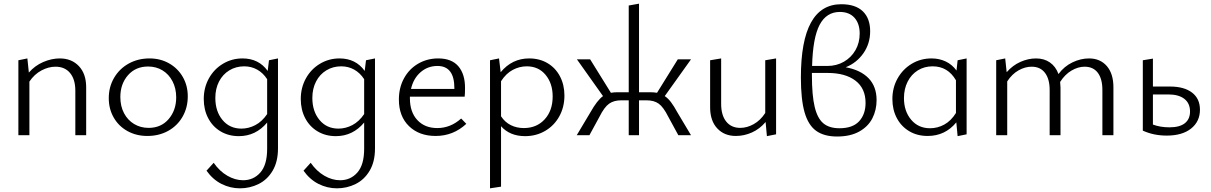

<svg xmlns="http://www.w3.org/2000/svg" viewBox="-20 -736 6592 1045"><path d="M449 -261V0H390V-242Q390 -304 361.5 -338.5Q333 -373 282 -373Q244 -373 205.5 -352.5Q167 -332 140 -292V0H80V-408L129 -418L137 -341Q170 -379 215.5 -398.5Q261 -418 305 -418Q370 -418 409.5 -376Q449 -334 449 -261Z M572 -202Q572 -263 601 -312.5Q630 -362 680.5 -390Q731 -418 794 -418Q853 -418 900.5 -391Q948 -364 975 -317Q1002 -270 1002 -212Q1002 -150 973.5 -100.5Q945 -51 895 -23.5Q845 4 782 4Q722 4 674 -22.5Q626 -49 599 -96Q572 -143 572 -202ZM939 -206Q939 -255 919 -293.5Q899 -332 864.5 -353Q830 -374 786 -374Q718 -374 676.5 -326.5Q635 -279 635 -208Q635 -158 655 -120Q675 -82 710 -61Q745 -40 789 -40Q857 -40 898 -88Q939 -136 939 -206Z M1493 -418V72Q1493 144 1464 193Q1435 242 1387.5 265.5Q1340 289 1286 289Q1233 289 1185.5 265Q1138 241 1104 193L1143 150Q1175 196 1217.5 220.5Q1260 245 1303 245Q1360 245 1397 203Q1434 161 1434 74V-69Q1372 5 1280 5Q1224 5 1180.5 -21Q1137 -47 1113 -93Q1089 -139 1089 -197Q1089 -259 1117 -309.5Q1145 -360 1193.5 -389Q1242 -418 1300 -418Q1388 -418 1437 -350L1444 -408ZM1434 -115V-305Q1412 -339 1380 -357Q1348 -375 1309 -375Q1264 -375 1228 -353Q1192 -331 1172 -292Q1152 -253 1152 -203Q1152 -130 1191 -83Q1230 -36 1294 -36Q1333 -36 1369.5 -55Q1406 -74 1434 -115Z M2021 -418V72Q2021 144 1992 193Q1963 242 1915.5 265.5Q1868 289 1814 289Q1761 289 1713.5 265Q1666 241 1632 193L1671 150Q1703 196 1745.5 220.5Q1788 245 1831 245Q1888 245 1925 203Q1962 161 1962 74V-69Q1900 5 1808 5Q1752 5 1708.5 -21Q1665 -47 1641 -93Q1617 -139 1617 -197Q1617 -259 1645 -309.5Q1673 -360 1721.5 -389Q1770 -418 1828 -418Q1916 -418 1965 -350L1972 -408ZM1962 -115V-305Q1940 -339 1908 -357Q1876 -375 1837 -375Q1792 -375 1756 -353Q1720 -331 1700 -292Q1680 -253 1680 -203Q1680 -130 1719 -83Q1758 -36 1822 -36Q1861 -36 1897.5 -55Q1934 -74 1962 -115Z M2518 -62Q2447 4 2351 4Q2261 4 2206 -49.5Q2151 -103 2151 -194Q2151 -259 2179 -310Q2207 -361 2256 -389.5Q2305 -418 2365 -418Q2438 -418 2474.5 -375.5Q2511 -333 2511 -258Q2511 -225 2509 -210H2211V-201Q2211 -126 2251.5 -82.5Q2292 -39 2360 -39Q2432 -39 2490 -91ZM2217 -252H2453V-256Q2453 -377 2361 -377Q2308 -377 2269 -343Q2230 -309 2217 -252Z M3052 -216Q3052 -153 3024 -102.5Q2996 -52 2947 -23.5Q2898 5 2838 5Q2755 5 2707 -49V280L2647 289V-408L2696 -418L2705 -343Q2767 -418 2860 -418Q2917 -418 2960.5 -392Q3004 -366 3028 -320Q3052 -274 3052 -216ZM2988 -211Q2988 -282 2949.5 -328.5Q2911 -375 2847 -375Q2807 -375 2770.5 -355.5Q2734 -336 2707 -294V-103Q2728 -71 2760 -55Q2792 -39 2831 -39Q2901 -39 2944.5 -86.5Q2988 -134 2988 -211Z M3667 -124 3741 0H3672L3617 -101Q3591 -153 3565.5 -171.5Q3540 -190 3499 -190H3458V0H3402V-190H3361Q3321 -190 3295 -171.5Q3269 -153 3243 -101L3188 0H3119L3193 -124Q3230 -190 3262 -213L3120 -413H3192L3305 -231Q3322 -234 3343 -234H3402V-706L3458 -716V-234H3518Q3538 -234 3556 -231L3669 -413H3741L3598 -213Q3616 -201 3632 -180Q3648 -159 3667 -124Z M4204 -418V-5L4154 5L4147 -72Q4115 -34 4072.5 -15Q4030 4 3985 4Q3922 4 3883.5 -37.5Q3845 -79 3845 -152V-408L3905 -418V-171Q3905 -109 3932.5 -74.5Q3960 -40 4009 -40Q4046 -40 4082.5 -60.5Q4119 -81 4145 -121V-408Z M4751 -191Q4751 -137 4728 -92Q4705 -47 4656.5 -20Q4608 7 4536 7Q4465 7 4422 -24Q4379 -55 4359 -125Q4339 -195 4339 -314Q4339 -713 4559 -713Q4636 -713 4676 -674.5Q4716 -636 4716 -566Q4716 -499 4679.5 -446.5Q4643 -394 4583 -370Q4664 -355 4707.5 -310Q4751 -265 4751 -191ZM4400 -377H4483Q4533 -377 4573 -400Q4613 -423 4636 -463Q4659 -503 4659 -553Q4659 -608 4630.5 -639.5Q4602 -671 4551 -671Q4478 -671 4441 -601Q4404 -531 4400 -377ZM4691 -176Q4691 -255 4636 -297Q4581 -339 4484 -339H4399V-327Q4399 -217 4414 -154.5Q4429 -92 4461 -65Q4493 -38 4549 -38Q4621 -38 4656 -76Q4691 -114 4691 -176Z M5241 -418V-5L5192 5L5185 -70Q5124 4 5029 4Q4972 4 4928.5 -22Q4885 -48 4861 -93.5Q4837 -139 4837 -197Q4837 -259 4865.5 -309.5Q4894 -360 4942.5 -389Q4991 -418 5050 -418Q5092 -418 5127 -401.5Q5162 -385 5186 -352L5192 -408ZM5183 -121V-299Q5139 -375 5056 -375Q5011 -375 4975.5 -353Q4940 -331 4920 -291.5Q4900 -252 4900 -202Q4900 -131 4939 -84.5Q4978 -38 5042 -38Q5083 -38 5119.5 -58Q5156 -78 5183 -121Z M6040 -261V0H5980V-246Q5980 -307 5955 -340Q5930 -373 5883 -373Q5848 -373 5812 -352Q5776 -331 5750 -290Q5752 -272 5752 -261V0H5693V-246Q5693 -306 5667.5 -339.5Q5642 -373 5595 -373Q5559 -373 5523.5 -353Q5488 -333 5462 -293V0H5402V-408L5451 -418L5459 -343Q5491 -380 5533.5 -399Q5576 -418 5619 -418Q5663 -418 5694.5 -396Q5726 -374 5741 -333Q5772 -375 5817 -396.5Q5862 -418 5907 -418Q5968 -418 6004 -376.5Q6040 -335 6040 -261Z M6511 -139Q6511 -75 6463 -36.5Q6415 2 6330 2Q6259 2 6200 -25V-408L6255 -417V-265H6348Q6425 -265 6468 -232Q6511 -199 6511 -139ZM6457 -129Q6457 -174 6426 -198Q6395 -222 6339 -222H6255V-58Q6295 -43 6345 -43Q6401 -43 6429 -65.5Q6457 -88 6457 -129Z"/></svg>

Font: Ysabeau Infant Semilight
Style: Regular
Weight: 300
Designer: Christian Thalmann (Catharsis Fonts)
Version: Version 0.003